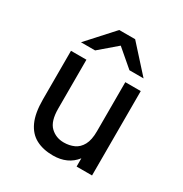

<svg xmlns="http://www.w3.org/2000/svg" viewBox="-172 -863 960 1007"><g transform="rotate(30 308.0 -360.0)"><path d="M288.5 12Q228.5 12 185.5 -10.8Q142.5 -33.5 119.5 -83.8Q96.5 -134 96.5 -217V-511H190V-215.5Q190 -138.5 222.8 -107Q255.5 -75.5 303.5 -75.5Q337 -75.5 364.8 -88Q392.5 -100.5 409 -130.8Q425.5 -161 425.5 -213.5V-511H519V0H425.5V-50Q401.5 -19 367 -3.5Q332.5 12 288.5 12ZM119.5 -576 261 -732H357.5L498.5 -576H413L309 -665L205 -576Z"/></g></svg>

Font: Overpass Mono Light Medium
Style: Regular
Weight: 500
Monospace: yes
Version: Version 4.000